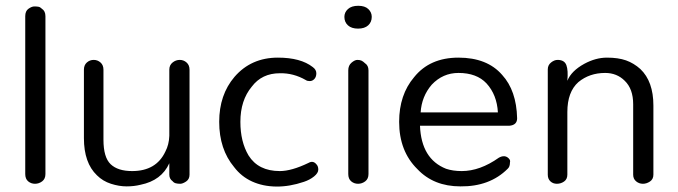

<svg xmlns="http://www.w3.org/2000/svg" viewBox="-20 -648 2389 677"><path d="M69 -590.8Q69 -609.2 80.5 -617.2Q92 -625.3 101.1 -625.3Q110.3 -625.3 116.1 -624.1Q121.8 -623 127.6 -617.2Q140.2 -609.2 140.2 -590.8V-34.5Q140.2 -17.2 128.7 -8.6Q117.2 0 103.4 0Q89.7 0 79.3 -8.6Q69 -17.2 69 -34.5Z M648.3 -32.2Q648.3 -16.1 636.2 -8Q624.1 0 615.5 0Q606.9 0 600 -1.7Q593.1 -3.4 588.5 -9.2Q577 -17.2 577 -32.2V-72.4Q549.4 -11.5 475.9 3.4Q452.9 9.2 426.4 9.2Q400 9.2 371.3 0Q342.5 -9.2 321.8 -29.9Q275.9 -73.6 275.9 -160.9V-402.3Q275.9 -418.4 286.2 -427.6Q296.6 -436.8 310.3 -436.8Q324.1 -436.8 334.5 -427.6Q344.8 -418.4 344.8 -402.3V-155.2Q344.8 -93.1 370.1 -69Q395.4 -44.8 446 -44.8Q531 -44.8 563.2 -113.8Q575.9 -137.9 577 -169V-402.3Q577 -418.4 588.5 -427.6Q600 -436.8 613.8 -436.8Q627.6 -436.8 637.9 -427.6Q648.3 -418.4 648.3 -402.3Z M752.9 -218.4Q752.9 -313.8 806.9 -377Q865.5 -444.8 959.8 -444.8Q1040.2 -444.8 1082.8 -411.5Q1095.4 -402.3 1095.4 -389.7Q1095.4 -377 1088.5 -369.5Q1081.6 -362.1 1072.4 -362.1Q1063.2 -362.1 1058.6 -365.5Q1014.9 -390.8 966.7 -389.7Q903.4 -389.7 867.8 -342.5Q827.6 -294.3 827.6 -218.4Q827.6 -148.3 856.3 -100Q890.8 -44.8 966.7 -44.8Q1008 -44.8 1067.8 -73.6Q1083.9 -82.8 1095.4 -69Q1102.3 -62.1 1102.3 -50Q1102.3 -37.9 1087.4 -25.9Q1072.4 -13.8 1051.7 -6.9Q1001.1 10.3 954 9.8Q906.9 9.2 869 -8Q831 -25.3 805.7 -58.6Q752.9 -121.8 752.9 -218.4Z M1290.8 -588.5Q1290.8 -570.1 1278.2 -558.6Q1265.5 -547.1 1242.5 -547.1Q1219.5 -547.1 1206.9 -558.6Q1194.3 -570.1 1194.3 -588.5Q1194.3 -604.6 1206.9 -616.1Q1219.5 -627.6 1243.1 -627.6Q1266.7 -627.6 1278.7 -616.1Q1290.8 -604.6 1290.8 -588.5ZM1208 -400Q1208 -417.2 1219.5 -427Q1231 -436.8 1240.2 -436.8Q1249.4 -436.8 1255.2 -433.9Q1260.9 -431 1266.7 -425.3Q1279.3 -417.2 1279.3 -400V-34.5Q1279.3 -17.2 1267.8 -8.6Q1256.3 0 1242.5 0Q1228.7 0 1218.4 -8.6Q1208 -17.2 1208 -34.5Z M1803.4 -231Q1803.4 -206.9 1775.9 -204.6H1460.9Q1465.5 -87.4 1552.9 -52.9Q1577 -44.8 1608 -44.8Q1672.4 -44.8 1739.1 -92Q1759.8 -103.4 1773.6 -89.7Q1780.5 -82.8 1778.2 -75.9Q1778.2 -59.8 1770.1 -52.9Q1706.9 10.3 1603.4 9.2Q1509.2 9.2 1451.7 -51.7Q1387.4 -114.9 1387.4 -218.4Q1387.4 -313.8 1440.2 -375.9Q1495.4 -444.8 1596.6 -444.8Q1697.7 -444.8 1750.6 -383.9Q1801.1 -328.7 1803.4 -231ZM1735.6 -251.7Q1732.2 -313.8 1695.4 -354Q1660.9 -390.8 1596.6 -390.8Q1541.4 -390.8 1502.3 -349.4Q1466.7 -308 1463.2 -251.7Z M1911.5 -403.4Q1911.5 -418.4 1923 -427.6Q1934.5 -436.8 1946 -436.8Q1970.1 -436.8 1977 -418.4Q1983.9 -400 1980.5 -363.2Q1994.3 -397.7 2040.2 -423Q2080.5 -444.8 2120.1 -444.8Q2159.8 -444.8 2187.4 -435.1Q2214.9 -425.3 2237.9 -404.6Q2283.9 -360.9 2283.9 -275.9V-32.2Q2283.9 -16.1 2271.8 -8Q2259.8 0 2247.1 0Q2233.3 0 2223 -8.6Q2212.6 -17.2 2212.6 -32.2V-280.5Q2212.6 -334.5 2182.8 -363.2Q2155.2 -390.8 2113.8 -390.8Q2058.6 -390.8 2019.5 -358.6Q1980.5 -324.1 1980.5 -252.9V-32.2Q1980.5 -16.1 1969 -8Q1957.5 0 1943.7 0Q1929.9 0 1920.7 -8.6Q1911.5 -17.2 1911.5 -32.2Z"/></svg>

Font: Mallanna
Style: Regular
Weight: 400
Designer: Purushoth Kumar Guthula
Foundry: Andhrapradesh Society for Knowledge Networks
Version: Version 1.0.4; ttfautohint (vUNKNOWN) -l 7 -r 28 -G 50 -x 13